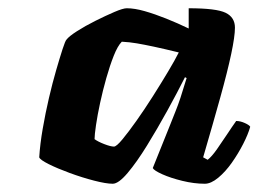

<svg xmlns="http://www.w3.org/2000/svg" viewBox="-20 -795 626 465"><path d="M253 -350Q237 -350 208 -357.5Q179 -365 149 -376Q119 -387 98 -397.5Q77 -408 75 -414Q77 -446 83.5 -483.5Q90 -521 98.5 -557.5Q107 -594 116 -625Q125 -656 131.5 -676Q138 -696 141 -699Q147 -707 166.5 -719.5Q186 -732 211 -744.5Q236 -757 257 -766Q278 -775 287 -775Q306 -775 330.5 -768Q355 -761 382.5 -750Q410 -739 437 -726V-775Q504 -775 526.5 -764Q549 -753 549 -728Q549 -707 540 -664.5Q531 -622 513.5 -559Q496 -496 472 -414L483 -408Q493 -416 505 -433Q517 -450 529.5 -469Q542 -488 552 -502Q562 -502 573 -497Q584 -492 586 -488Q581 -470 569 -446.5Q557 -423 541.5 -401Q526 -379 508.5 -364.5Q491 -350 476 -350Q450 -350 421.5 -357Q393 -364 373 -373Q353 -382 350 -388L393 -495Q400 -513 405.5 -526.5Q411 -540 417 -558Q423 -576 432 -606L428 -608Q410 -572 385.5 -527.5Q361 -483 336 -442.5Q311 -402 289 -376Q267 -350 253 -350ZM256 -440Q262 -440 276.5 -457.5Q291 -475 310.5 -502.5Q330 -530 350 -561.5Q370 -593 387 -621.5Q404 -650 413 -668Q376 -677 352.5 -682Q329 -687 311.5 -690Q294 -693 275 -694Q265 -684 255.5 -660Q246 -636 237.5 -606Q229 -576 222.5 -546Q216 -516 212.5 -492Q209 -468 209 -458Q217 -452 232.5 -446Q248 -440 256 -440Z"/></svg>

Font: Texturina Medium 12pt Black
Style: Italic
Weight: 900
Italic angle: -11°
Version: Version 1.002